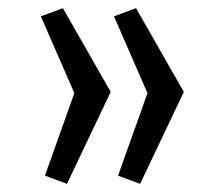

<svg xmlns="http://www.w3.org/2000/svg" viewBox="-20 -551 530 470"><path d="M323 -101 269 -121 341 -323 259 -511 313 -531 430 -326ZM144 -101 90 -121 162 -323 80 -511 134 -531 251 -326Z"/></svg>

Font: Carrois Gothic
Style: Regular
Weight: 400
Designer: Ralph du Carrois
Foundry: Ralph du Carrois
Version: Version 1.002